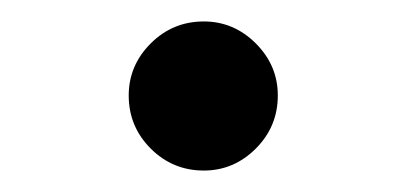

<svg xmlns="http://www.w3.org/2000/svg" viewBox="-20 -147 390 179"><path d="M170 12Q141 12 120.5 -8.5Q100 -29 100 -58Q100 -86 120.5 -106.5Q141 -127 170 -127Q198 -127 218.5 -106.5Q239 -86 239 -58Q239 -29 218.5 -8.5Q198 12 170 12Z"/></svg>

Font: Inconsolata ExtraCondensed Black
Style: Regular
Weight: 900
Width: 2
Monospace: yes
Designer: Raph Levien, Cyreal, Brenton Simpson
Foundry: Raph Levien, Cyreal, Google
Version: Version 3.001; ttfautohint (v1.8.2.53-6de2)